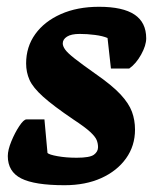

<svg xmlns="http://www.w3.org/2000/svg" viewBox="-20 -534 460 566"><path d="M170 12Q82 12 42.5 -8Q3 -28 3 -74Q3 -92 13.5 -117.5Q24 -143 37 -162.5Q50 -182 58 -182H111L120 -83Q125 -78 150 -73.5Q175 -69 206 -69Q245 -69 257 -78Q269 -87 269 -100Q269 -111 265 -121Q261 -131 246 -145Q231 -159 196 -182Q137 -222 107 -249Q77 -276 67 -298.5Q57 -321 57 -347Q57 -396 84 -433.5Q111 -471 159.5 -492.5Q208 -514 272 -514Q342 -514 376.5 -491Q411 -468 411 -421Q411 -400 396 -373Q381 -346 361 -332H307L297 -422Q283 -428 260 -431Q237 -434 215 -434Q190 -434 177.5 -426Q165 -418 165 -406Q165 -398 172 -388Q179 -378 200 -361.5Q221 -345 262 -316Q311 -282 335.5 -255.5Q360 -229 369 -204.5Q378 -180 378 -152Q378 -104 351.5 -67Q325 -30 278.5 -9Q232 12 170 12Z"/></svg>

Font: Faustina ExtraBold
Style: Italic
Weight: 800
Italic angle: -8°
Designer: Alfonso Garcia
Foundry: http://www.omnibus-type.com
Version: Version 1.200